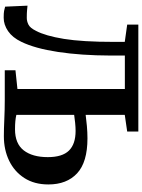

<svg xmlns="http://www.w3.org/2000/svg" viewBox="119 -902 789 1068"><g transform="rotate(90 514.0 -368.5)"><path d="M79.5 6Q52.5 6 41.5 3.8Q30.5 1.5 17.5 -2L12 -126.5Q27.5 -125 40.2 -123.8Q53 -122.5 80 -122.5Q99 -122.5 117.5 -131.8Q136 -141 152 -173.5Q180 -226 196.8 -329Q213.5 -432 213.5 -608V-667.5L117.5 -681V-743H712V-681L619.5 -667.5V-450Q645.5 -453.5 681.2 -456.8Q717 -460 750 -460Q882.5 -460 944.5 -402.5Q1006.5 -345 1006.5 -242.5Q1006.5 -164.5 970.8 -109Q935 -53.5 874.2 -24.2Q813.5 5 738.5 5Q697 5 644 2.5Q591 0 537.5 0H371.5V-59.5L475.5 -70.5V-668H289.5V-588.5Q289 -425 269.5 -296.2Q250 -167.5 213 -92Q189.5 -43 153.8 -18.5Q118 6 79.5 6ZM699.5 -57Q779.5 -57 817 -105.5Q854.5 -154 854.5 -239.5Q854.5 -320 818.2 -357Q782 -394 708.5 -394Q689.5 -394 663.8 -391.5Q638 -389 619.5 -386V-64.5Q649.5 -57 699.5 -57Z"/></g></svg>

Font: Merriweather
Style: Bold
Weight: 700
Designer: Eben Sorkin
Foundry: Eben Sorkin
Version: Version 2.100; ttfautohint (v1.7.19-72a1) -l 8 -r 50 -G 200 